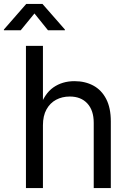

<svg xmlns="http://www.w3.org/2000/svg" viewBox="-59 -962 661 982"><path d="M160.6 -321.3V0H73.7V-727.5H160.6V-408.7H143.1Q168 -482.9 213.9 -514.9Q259.8 -546.9 321.8 -546.9Q376.5 -546.9 418.5 -524.2Q460.4 -501.5 484.1 -455.8Q507.8 -410.2 507.8 -340.8V0H420.4V-334Q420.4 -397.5 387.7 -432.9Q355 -468.3 297.9 -468.3Q258.8 -468.3 227.8 -451.7Q196.8 -435.1 178.7 -402.3Q160.6 -369.6 160.6 -321.3ZM46.9 -807.1H-39.1V-811L75.2 -941.9H158.2L272.9 -811V-807.1H186.5L117.2 -893.1Z"/></svg>

Font: Inter 18pt
Style: Regular
Weight: 400
Designer: Rasmus Andersson
Foundry: rsms
Version: Version 4.001;git-66647c0bb